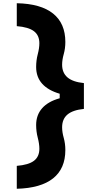

<svg xmlns="http://www.w3.org/2000/svg" viewBox="-20 -975 690 1190"><path d="M84 -813V-955Q233 -952 309 -891Q385 -830 385 -715Q385 -675 375 -639.5Q365 -604 365 -574Q365 -524 398 -495.5Q431 -467 500 -460V-380H350V-394Q278 -415 241 -456.5Q204 -498 204 -560Q204 -601 214 -639Q224 -677 224 -707Q224 -756 190.5 -781.5Q157 -807 84 -813ZM84 53Q157 47 190.5 21.5Q224 -4 224 -53Q224 -83 214 -121.5Q204 -160 204 -200Q204 -262 241 -304Q278 -346 350 -366V-380H500V-300Q431 -293 398 -265Q365 -237 365 -186Q365 -156 375 -120.5Q385 -85 385 -45Q385 70 309 130.5Q233 191 84 195Z"/></svg>

Font: Martian Mono SemiCondensed
Style: Bold
Weight: 700
Width: 4
Designer: Roman Shamin
Foundry: Evil Martians
Version: Version 1.000